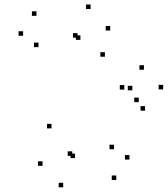

<svg xmlns="http://www.w3.org/2000/svg" viewBox="-20 -807 741 849"><path d="M701.4 -411.7V-431.7H681.4V-411.7ZM616.5 -498.6V-518.6H596.5V-498.6ZM529.7 -410.8V-430.8H509.7V-410.8ZM593.6 -355.4V-375.4H573.6V-355.4ZM565.2 -407.6V-427.6H545.2V-407.6ZM621.5 -317.7V-337.7H601.5V-317.7ZM494.2 -11V-31H474.2V-11ZM552.5 -101.3V-121.3H532.5V-101.3ZM484.2 -147.1V-167.1H464.2V-147.1ZM311.8 -107.9V-127.9H291.8V-107.9ZM299.4 -117.8V-137.8H279.4V-117.8ZM443.8 -556.2V-576.2H423.8V-556.2ZM467.3 -672V-692H447.3V-672ZM380.5 -767.2V-787.2H360.5V-767.2ZM141.1 -737V-757H121.1V-737ZM82.1 -648.8V-668.8H62.1V-648.8ZM150.2 -598.6V-618.6H130.2V-598.6ZM322.8 -640.5V-660.5H302.8V-640.5ZM335.6 -630.7V-650.7H315.6V-630.7ZM207.8 -239.3V-259.3H187.8V-239.3ZM168.1 -73.7V-93.7H148.1V-73.7ZM259.5 21.3V1.3H239.5V21.3Z"/></svg>

Font: Monaspace Radon Dots Var
Style: Regular
Weight: 400
Designer: Riley Cran and the Lettermatic Team
Version: Version 1.100 (Monaspace Radon Dots)